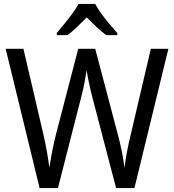

<svg xmlns="http://www.w3.org/2000/svg" viewBox="-20 -964 893 984"><path d="M843 -714 669 0H575L454 -463Q445 -497 436.5 -537Q428 -577 424 -604Q421 -583 413.5 -543Q406 -503 395 -462L277 0H183L9 -714H100L202 -277Q224 -179 233 -104Q239 -145 248 -191Q257 -237 268 -280L381 -714H468L583 -278Q595 -234 604 -189.5Q613 -145 618 -104Q623 -145 631.5 -189.5Q640 -234 651 -278L753 -714ZM468 -944Q479 -922 499 -894.5Q519 -867 541 -841Q563 -815 581 -795V-784H525Q501 -801 475.5 -825Q450 -849 425 -875Q399 -849 374 -825Q349 -801 326 -784H271V-795Q289 -816 310.5 -842.5Q332 -869 351.5 -895.5Q371 -922 383 -944Z"/></svg>

Font: Noto Sans Ethiopic SemCond
Style: Regular
Weight: 400
Width: 4
Designer: Monotype Design Team
Foundry: Monotype Imaging Inc.
Version: Version 2.102; ttfautohint (v1.8.4.7-5d5b)